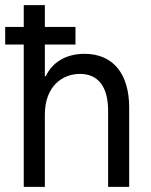

<svg xmlns="http://www.w3.org/2000/svg" viewBox="-27 -727 588 747"><path d="M65.4 0H147.5V-281.2C147.5 -389.6 213.9 -439.5 284.2 -439.5C354.5 -439.5 393.6 -389.6 393.6 -296.9V0H475.6V-308.6C475.6 -438.5 414.1 -517.6 301.8 -517.6C230 -517.6 175.8 -484.4 151.4 -430.7H147.5V-553.7H266.6V-622.1H147.5V-707H65.4V-622.1H-6.8V-553.7H65.4Z"/></svg>

Font: Wanted Sans
Style: Regular
Weight: 400
Designer: Original Design by Kil Hyung-jin and Kang Hanbin, Wanted Lab, Inc; Hangeul from Source Han Sans by Jang Soo-young and Ka
Foundry: Wanted Lab, Inc.
Version: Version 1.001;Glyphs 3.2 (3227)